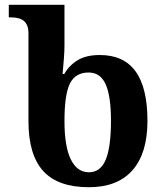

<svg xmlns="http://www.w3.org/2000/svg" viewBox="-20 -780 689 810"><path d="M100.1 -268.1V-640.1Q100.1 -672.9 82.8 -689.9Q65.4 -707 21 -707H17.1V-759.8H252V-588.9Q252 -564 249.5 -532Q247.1 -500 244.1 -467.8H251Q272.5 -504.9 308.3 -526.4Q344.2 -547.9 400.9 -547.9Q502 -547.9 552 -478.8Q602.1 -409.7 602.1 -270Q602.1 -133.8 539.1 -62Q476.1 9.8 355 9.8Q224.1 9.8 162.1 -58.8Q100.1 -127.4 100.1 -268.1ZM252 -270Q252 -161.6 278.8 -107.4Q305.7 -53.2 355 -53.2Q404.3 -53.2 426.3 -106.9Q448.2 -160.6 448.2 -271Q448.2 -373.5 426 -423.8Q403.8 -474.1 354 -474.1Q298.3 -474.1 275.1 -428Q252 -381.8 252 -270Z"/></svg>

Font: Droid Serif
Style: Bold
Weight: 700
Designer: Monotype Design team
Foundry: Monotype Imaging Inc.
Version: Version 1.03